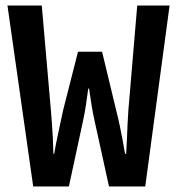

<svg xmlns="http://www.w3.org/2000/svg" viewBox="-20 -674 640 694"><path d="M100 0 7 -654H131L164 -275Q166 -248 168 -223.5Q170 -199 171 -174Q172 -149 173 -118H176Q181 -149 186.5 -174Q192 -199 197 -223.5Q202 -248 208 -275L262 -487H349L400 -275Q407 -248 412 -224Q417 -200 422 -174.5Q427 -149 432 -118H436Q438 -149 439 -174.5Q440 -200 441 -224Q442 -248 444 -275L476 -654H593L505 0H374L323 -232Q316 -263 311 -293.5Q306 -324 302 -354H299Q295 -324 290.5 -293.5Q286 -263 279 -232L229 0Z"/></svg>

Font: Source Code Pro ExtraLight SemiBold
Style: Regular
Weight: 600
Monospace: yes
Version: Version 1.018;hotconv 1.0.116;makeotfexe 2.5.65601